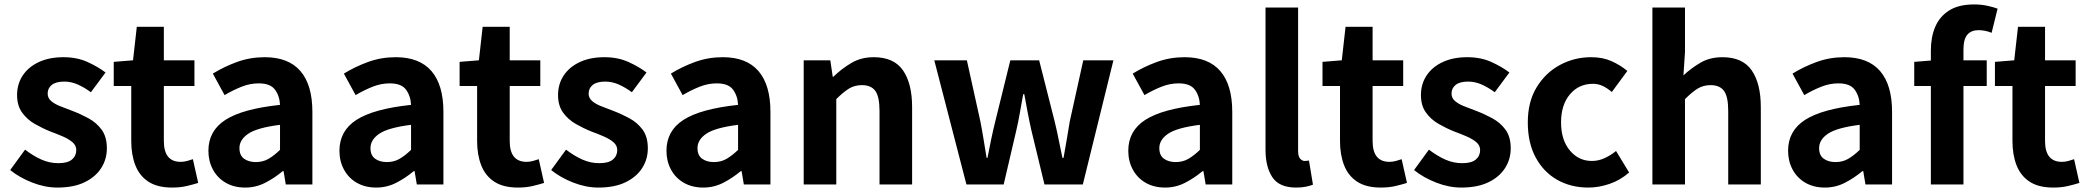

<svg xmlns="http://www.w3.org/2000/svg" viewBox="-20 -832 9417 866"><path d="M239 14Q183 14 125.5 -8.5Q68 -31 26 -65L93 -157Q131 -128 167.5 -112Q204 -96 243 -96Q285 -96 304.5 -112.5Q324 -129 324 -155Q324 -176 307 -190.5Q290 -205 263.5 -216.5Q237 -228 207 -239Q172 -253 137 -273Q102 -293 79.5 -324.5Q57 -356 57 -403Q57 -453 82.5 -491.5Q108 -530 155 -552Q202 -574 266 -574Q327 -574 374.5 -552.5Q422 -531 456 -505L390 -416Q360 -438 330.5 -451Q301 -464 270 -464Q232 -464 213.5 -449Q195 -434 195 -410Q195 -390 210.5 -376.5Q226 -363 251.5 -353Q277 -343 306 -332Q343 -318 379 -298.5Q415 -279 438.5 -247Q462 -215 462 -163Q462 -114 436.5 -74Q411 -34 361.5 -10Q312 14 239 14Z M756 14Q690 14 649.5 -12.5Q609 -39 590.5 -86.5Q572 -134 572 -196V-444H493V-553L580 -560L597 -711H719V-560H857V-444H719V-196Q719 -102 795 -102Q809 -102 824 -106Q839 -110 850 -114L874 -7Q852 0 822.5 7Q793 14 756 14Z M1086 14Q1036 14 998.5 -7.5Q961 -29 940.5 -67Q920 -105 920 -152Q920 -242 997 -291.5Q1074 -341 1243 -359Q1241 -400 1220 -428Q1199 -456 1147 -456Q1108 -456 1070 -441Q1032 -426 993 -403L940 -500Q990 -531 1049 -552.5Q1108 -574 1174 -574Q1281 -574 1335 -511.5Q1389 -449 1389 -327V0H1269L1259 -60H1255Q1218 -29 1176 -7.5Q1134 14 1086 14ZM1134 -101Q1166 -101 1191 -115.5Q1216 -130 1243 -156V-269Q1140 -256 1100 -229Q1060 -202 1060 -164Q1060 -131 1081 -116Q1102 -101 1134 -101Z M1677 14Q1627 14 1589.5 -7.5Q1552 -29 1531.5 -67Q1511 -105 1511 -152Q1511 -242 1588 -291.5Q1665 -341 1834 -359Q1832 -400 1811 -428Q1790 -456 1738 -456Q1699 -456 1661 -441Q1623 -426 1584 -403L1531 -500Q1581 -531 1640 -552.5Q1699 -574 1765 -574Q1872 -574 1926 -511.5Q1980 -449 1980 -327V0H1860L1850 -60H1846Q1809 -29 1767 -7.5Q1725 14 1677 14ZM1725 -101Q1757 -101 1782 -115.5Q1807 -130 1834 -156V-269Q1731 -256 1691 -229Q1651 -202 1651 -164Q1651 -131 1672 -116Q1693 -101 1725 -101Z M2316 14Q2250 14 2209.5 -12.5Q2169 -39 2150.5 -86.5Q2132 -134 2132 -196V-444H2053V-553L2140 -560L2157 -711H2279V-560H2417V-444H2279V-196Q2279 -102 2355 -102Q2369 -102 2384 -106Q2399 -110 2410 -114L2434 -7Q2412 0 2382.5 7Q2353 14 2316 14Z M2679 14Q2623 14 2565.5 -8.5Q2508 -31 2466 -65L2533 -157Q2571 -128 2607.5 -112Q2644 -96 2683 -96Q2725 -96 2744.5 -112.5Q2764 -129 2764 -155Q2764 -176 2747 -190.5Q2730 -205 2703.5 -216.5Q2677 -228 2647 -239Q2612 -253 2577 -273Q2542 -293 2519.5 -324.5Q2497 -356 2497 -403Q2497 -453 2522.5 -491.5Q2548 -530 2595 -552Q2642 -574 2706 -574Q2767 -574 2814.5 -552.5Q2862 -531 2896 -505L2830 -416Q2800 -438 2770.5 -451Q2741 -464 2710 -464Q2672 -464 2653.5 -449Q2635 -434 2635 -410Q2635 -390 2650.5 -376.5Q2666 -363 2691.5 -353Q2717 -343 2746 -332Q2783 -318 2819 -298.5Q2855 -279 2878.5 -247Q2902 -215 2902 -163Q2902 -114 2876.5 -74Q2851 -34 2801.5 -10Q2752 14 2679 14Z M3152 14Q3102 14 3064.5 -7.5Q3027 -29 3006.5 -67Q2986 -105 2986 -152Q2986 -242 3063 -291.5Q3140 -341 3309 -359Q3307 -400 3286 -428Q3265 -456 3213 -456Q3174 -456 3136 -441Q3098 -426 3059 -403L3006 -500Q3056 -531 3115 -552.5Q3174 -574 3240 -574Q3347 -574 3401 -511.5Q3455 -449 3455 -327V0H3335L3325 -60H3321Q3284 -29 3242 -7.5Q3200 14 3152 14ZM3200 -101Q3232 -101 3257 -115.5Q3282 -130 3309 -156V-269Q3206 -256 3166 -229Q3126 -202 3126 -164Q3126 -131 3147 -116Q3168 -101 3200 -101Z M3605 0V-560H3725L3736 -486H3739Q3776 -522 3820 -548Q3864 -574 3921 -574Q4012 -574 4053 -514.5Q4094 -455 4094 -349V0H3947V-331Q3947 -396 3928 -422Q3909 -448 3868 -448Q3834 -448 3808.5 -432Q3783 -416 3752 -385V0Z M4339 0 4194 -560H4341L4402 -284Q4410 -243 4416.5 -202.5Q4423 -162 4430 -120H4434Q4442 -162 4450.5 -203Q4459 -244 4469 -284L4537 -560H4667L4737 -284Q4747 -243 4755 -202.5Q4763 -162 4772 -120H4777Q4785 -162 4791.5 -202.5Q4798 -243 4805 -284L4866 -560H5002L4864 0H4691L4632 -244Q4623 -284 4615.5 -323.5Q4608 -363 4600 -407H4595Q4587 -363 4580 -323Q4573 -283 4564 -244L4507 0Z M5235 14Q5185 14 5147.5 -7.5Q5110 -29 5089.5 -67Q5069 -105 5069 -152Q5069 -242 5146 -291.5Q5223 -341 5392 -359Q5390 -400 5369 -428Q5348 -456 5296 -456Q5257 -456 5219 -441Q5181 -426 5142 -403L5089 -500Q5139 -531 5198 -552.5Q5257 -574 5323 -574Q5430 -574 5484 -511.5Q5538 -449 5538 -327V0H5418L5408 -60H5404Q5367 -29 5325 -7.5Q5283 14 5235 14ZM5283 -101Q5315 -101 5340 -115.5Q5365 -130 5392 -156V-269Q5289 -256 5249 -229Q5209 -202 5209 -164Q5209 -131 5230 -116Q5251 -101 5283 -101Z M5826 14Q5750 14 5719 -32.5Q5688 -79 5688 -157V-798H5835V-151Q5835 -126 5844.5 -116Q5854 -106 5864 -106Q5869 -106 5873 -106.5Q5877 -107 5884 -108L5902 1Q5889 6 5870.5 10Q5852 14 5826 14Z M6208 14Q6142 14 6101.5 -12.5Q6061 -39 6042.5 -86.5Q6024 -134 6024 -196V-444H5945V-553L6032 -560L6049 -711H6171V-560H6309V-444H6171V-196Q6171 -102 6247 -102Q6261 -102 6276 -106Q6291 -110 6302 -114L6326 -7Q6304 0 6274.5 7Q6245 14 6208 14Z M6571 14Q6515 14 6457.5 -8.5Q6400 -31 6358 -65L6425 -157Q6463 -128 6499.5 -112Q6536 -96 6575 -96Q6617 -96 6636.5 -112.5Q6656 -129 6656 -155Q6656 -176 6639 -190.5Q6622 -205 6595.5 -216.5Q6569 -228 6539 -239Q6504 -253 6469 -273Q6434 -293 6411.5 -324.5Q6389 -356 6389 -403Q6389 -453 6414.5 -491.5Q6440 -530 6487 -552Q6534 -574 6598 -574Q6659 -574 6706.5 -552.5Q6754 -531 6788 -505L6722 -416Q6692 -438 6662.5 -451Q6633 -464 6602 -464Q6564 -464 6545.5 -449Q6527 -434 6527 -410Q6527 -390 6542.5 -376.5Q6558 -363 6583.5 -353Q6609 -343 6638 -332Q6675 -318 6711 -298.5Q6747 -279 6770.5 -247Q6794 -215 6794 -163Q6794 -114 6768.5 -74Q6743 -34 6693.5 -10Q6644 14 6571 14Z M7144 14Q7066 14 7004.5 -20.5Q6943 -55 6907 -121Q6871 -187 6871 -280Q6871 -373 6911 -438.5Q6951 -504 7016 -539Q7081 -574 7157 -574Q7209 -574 7249 -556Q7289 -538 7320 -512L7250 -417Q7229 -435 7208.5 -444.5Q7188 -454 7165 -454Q7101 -454 7061 -406.5Q7021 -359 7021 -280Q7021 -201 7060.5 -153.5Q7100 -106 7160 -106Q7190 -106 7218 -119Q7246 -132 7269 -151L7328 -54Q7288 -19 7239.5 -2.5Q7191 14 7144 14Z M7433 0V-798H7580V-597L7573 -492Q7607 -524 7649.5 -549Q7692 -574 7749 -574Q7840 -574 7881 -514.5Q7922 -455 7922 -349V0H7775V-331Q7775 -396 7756 -422Q7737 -448 7696 -448Q7662 -448 7636.5 -432Q7611 -416 7580 -385V0Z M8211 14Q8161 14 8123.5 -7.5Q8086 -29 8065.5 -67Q8045 -105 8045 -152Q8045 -242 8122 -291.5Q8199 -341 8368 -359Q8366 -400 8345 -428Q8324 -456 8272 -456Q8233 -456 8195 -441Q8157 -426 8118 -403L8065 -500Q8115 -531 8174 -552.5Q8233 -574 8299 -574Q8406 -574 8460 -511.5Q8514 -449 8514 -327V0H8394L8384 -60H8380Q8343 -29 8301 -7.5Q8259 14 8211 14ZM8259 -101Q8291 -101 8316 -115.5Q8341 -130 8368 -156V-269Q8265 -256 8225 -229Q8185 -202 8185 -164Q8185 -131 8206 -116Q8227 -101 8259 -101Z M8689 0V-444H8614V-553L8689 -559V-605Q8689 -664 8708.5 -710.5Q8728 -757 8771 -784.5Q8814 -812 8884 -812Q8916 -812 8943.5 -806Q8971 -800 8990 -793L8963 -684Q8949 -690 8933.5 -693Q8918 -696 8904 -696Q8871 -696 8853.5 -675.5Q8836 -655 8836 -608V-560H8941V-444H8836V0Z M9241 14Q9175 14 9134.5 -12.5Q9094 -39 9075.5 -86.5Q9057 -134 9057 -196V-444H8978V-553L9065 -560L9082 -711H9204V-560H9342V-444H9204V-196Q9204 -102 9280 -102Q9294 -102 9309 -106Q9324 -110 9335 -114L9359 -7Q9337 0 9307.5 7Q9278 14 9241 14Z"/></svg>

Font: Chiron Sans HK TT
Style: Bold
Weight: 700
Designer: Ryoko NISHIZUKA 西塚涼子 (kana, bopomofo & ideographs); Paul D. Hunt (Latin, Greek & Cyrillic); Sandoll Communications 산돌커뮤니
Foundry: Adobe
Version: Version 2.022;hotconv 1.0.109;makeotfexe 2.5.65596